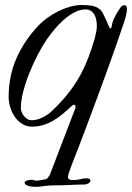

<svg xmlns="http://www.w3.org/2000/svg" viewBox="-20 -492 522 760"><path d="M62.5 -63.5Q62.5 -56.2 65.9 -47.9Q69.3 -39.6 75.2 -32.5Q81.1 -25.4 88.4 -20.8Q95.7 -16.1 103 -16.1Q119.1 -16.1 133.1 -20.8Q147 -25.4 159.7 -33Q172.4 -40.5 183.6 -50.8Q194.8 -61 206.1 -72.8Q238.3 -106 261.5 -137.7Q284.7 -169.4 301.5 -201.4Q318.4 -233.4 330.8 -266.8Q343.3 -300.3 354 -336.4Q358.4 -353 360.8 -365.2Q363.3 -377.4 363.3 -388.7Q363.3 -398.9 361.6 -410.4Q359.9 -421.9 355 -431.6Q350.1 -441.4 341.3 -448Q332.5 -454.6 318.4 -454.6Q295.9 -454.6 273.7 -442.6Q251.5 -430.7 231.4 -412.8Q211.4 -395 194.6 -374.5Q177.7 -354 165.5 -336.4Q148.4 -311.5 130.4 -277.1Q112.3 -242.7 97.2 -205.3Q82 -168 72.3 -130.6Q62.5 -93.3 62.5 -63.5ZM77.6 230.5Q77.6 227.5 81.1 225.3Q84.5 223.1 88.9 221.9Q93.3 220.7 97.7 220.2Q102.1 219.7 104.5 219.7Q109.9 219.7 114.3 221.4Q118.7 223.1 124 223.1Q126 223.1 131.6 222.4Q137.2 221.7 143.6 220.7Q149.9 219.7 155.8 218.5Q161.6 217.3 164.1 216.3Q167 214.4 171.1 209.2Q175.3 204.1 176.8 201.2L272 -47.4Q276.4 -57.6 277.6 -61Q278.8 -64.5 278.8 -65.9Q278.8 -69.3 278.1 -73.5Q277.3 -77.6 272 -77.6Q271 -77.6 268.8 -76.2Q266.6 -74.7 265.1 -73.7Q246.1 -55.7 227.5 -40.3Q209 -24.9 189.7 -13.9Q170.4 -2.9 149.9 3.2Q129.4 9.3 106.4 9.3Q84.5 9.3 67.1 -2Q49.8 -13.2 38.1 -30.3Q26.4 -47.4 20.3 -68.1Q14.2 -88.9 14.2 -107.4Q14.2 -191.4 45.4 -262Q76.7 -332.5 133.3 -392.1Q148.9 -408.2 169.2 -422.6Q189.5 -437 211.9 -448Q234.4 -459 258.1 -465.6Q281.7 -472.2 304.2 -472.2Q322.8 -472.2 340.8 -469.7Q358.9 -467.3 374 -456.1Q380.9 -451.7 387.5 -439.2Q394 -426.8 399.9 -413.3Q405.8 -399.9 410.2 -389.6Q414.6 -379.4 416.5 -379.4Q420.9 -379.4 421.9 -387Q422.9 -394.5 424.8 -401.4Q426.8 -408.7 430.7 -417.5Q434.6 -426.3 439.5 -434.8Q444.3 -443.4 449.2 -450.9Q454.1 -458.5 458.5 -464.4Q460.9 -468.3 465.3 -469.7Q469.7 -471.2 473.1 -471.2Q478.5 -471.2 480.5 -466.3Q482.4 -461.4 482.4 -457Q482.4 -450.2 481 -441.7Q479.5 -433.1 477.1 -423.8Q474.6 -414.6 471.7 -405.8Q468.8 -397 466.3 -390.1Q454.6 -355.5 439.5 -311.8Q424.3 -268.1 406.7 -219.7Q389.2 -171.4 370.4 -120.4Q351.6 -69.3 333 -19.8Q314.5 29.8 296.9 75.7Q279.3 121.6 264.2 159.7Q257.8 176.3 253.4 189.7Q249 203.1 249 208Q249 212.9 251 215.3Q252.9 217.8 256.3 219Q259.8 220.2 263.9 220.5Q268.1 220.7 272 220.7Q285.2 220.7 297.6 217.3Q310.1 213.9 322.8 213.9Q327.1 213.9 332.5 215.6Q337.9 217.3 337.9 223.1Q337.9 229.5 329.8 233.9Q321.8 238.3 315.9 238.3Q291 238.3 259.3 240Q227.5 241.7 197.8 241.7Q170.9 241.7 153.3 244.6Q135.7 247.6 121.6 247.6Q114.7 247.6 107.2 246.8Q99.6 246.1 93 244.1Q86.4 242.2 82 239Q77.6 235.8 77.6 230.5Z"/></svg>

Font: IM FELL French Canon
Style: Italic
Weight: 400
Italic angle: -17°
Designer: Igino Marini
Foundry: Igino Marini
Version: 3.00